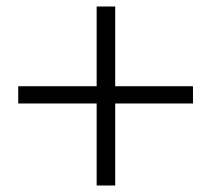

<svg xmlns="http://www.w3.org/2000/svg" viewBox="-20 -658 649 590"><path d="M277 -88V-638H334V-88ZM573 -340H36V-393H573Z"/></svg>

Font: Noto Serif JP ExtraLight ExtraBold
Style: Regular
Weight: 800
Version: Version 2.003-H1;hotconv 1.1.1;makeotfexe 2.6.0